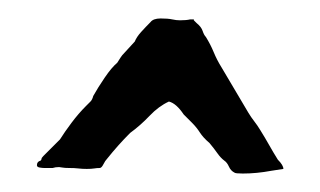

<svg xmlns="http://www.w3.org/2000/svg" viewBox="-20 -582 347 208"><path d="M274 -397Q258 -394 243 -394Q235 -394 234 -395Q230 -397 228 -401.5Q226 -406 223 -408Q219 -411 215.5 -416Q212 -421 207 -427Q200 -433 196.5 -438.5Q193 -444 188 -449L179 -458Q171 -470 163 -472Q152 -467 142 -456.5Q132 -446 121 -438Q108 -425 96 -410Q94 -408 92 -404Q90 -400 88 -400Q85 -400 82 -399.5Q79 -399 74 -399Q69 -399 65 -399.5Q61 -400 55 -400Q50 -400 47.5 -400.5Q45 -401 44 -401Q40 -401 37 -400H28Q26 -400 23 -400.5Q20 -401 20 -403Q20 -407 24 -408Q25 -409 25 -410Q25 -411 27 -413L45 -431Q50 -439 57.5 -449Q65 -459 73 -467L75 -469L78 -472Q80 -474 81 -478Q86 -487 93.5 -498Q101 -509 107 -514Q109 -517 110.5 -519.5Q112 -522 115 -525L126 -537Q128 -542 133 -547.5Q138 -553 143 -558Q146 -562 154 -562Q162 -562 166.5 -561Q171 -560 175 -560Q182 -560 186 -561Q189 -561 190 -561Q190 -560 190 -560L192 -558L193 -557Q198 -553 199.5 -548.5Q201 -544 203 -542Q208 -534 211.5 -525.5Q215 -517 220 -509L249 -460Q252 -455 255.5 -450.5Q259 -446 262 -441Q267 -433 271.5 -425Q276 -417 281 -409Q287 -403 287 -399Z"/></svg>

Font: Kirang Haerang sl
Style: Regular
Weight: 400
Version: Version 1.00